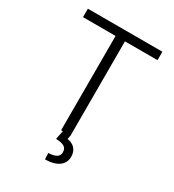

<svg xmlns="http://www.w3.org/2000/svg" viewBox="-218 -850 1067 1177"><g transform="rotate(30 316.0 -261.5)"><path d="M52.6 -727.3H579.9V-667.6H349.4V0H349.1L344.1 26.6Q359.4 28.8 372.9 34.8Q386.4 40.8 396.3 51Q406.2 61.1 412.1 75.8Q418 90.6 418 110.1Q418 131.4 409.4 148.6Q400.9 165.8 384.4 178.1Q367.9 190.3 343.4 197.1Q318.9 203.8 286.6 204.2L284.4 159.8Q319.6 159.1 339.8 147.9Q360.1 136.7 360.1 111.9Q360.1 85.2 341.4 74Q322.8 62.9 282.7 61.1L295.1 0H283V-667.6H52.6Z"/></g></svg>

Font: Inter P Light
Style: Regular
Weight: 300
Designer: Rasmus Andersson
Foundry: rsms
Version: Version 3.018;git-588b23468